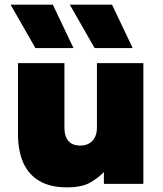

<svg xmlns="http://www.w3.org/2000/svg" viewBox="-20 -792 700 827"><path d="M268.5 15Q196.5 15 149.8 -12.5Q103 -40 80.2 -91.2Q57.5 -142.5 57.5 -214V-520H257.5V-241Q257.5 -205 274.5 -185Q291.5 -165 326.5 -165Q349 -165 365 -174.8Q381 -184.5 389.2 -201.5Q397.5 -218.5 397.5 -241V-520H597.5V0H427.5V-51Q406 -28 370 -6.5Q334 15 268.5 15ZM387.5 -585 280.5 -772H462.5L551.5 -585ZM132.5 -585 25.5 -772H207.5L296.5 -585Z"/></svg>

Font: Geologica Cursive Black
Style: Regular
Weight: 900
Designer: Sindre Bremnes, Frode Helland
Foundry: Monokrom Skriftforlag AS
Version: Version 1.010;gftools[0.9.28]